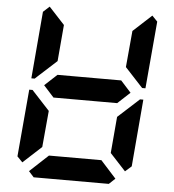

<svg xmlns="http://www.w3.org/2000/svg" viewBox="-60 -980 937 1036"><g transform="rotate(5 408.0 -462.5)"><path d="M93 -75 64 -105 96 -469H114L126 -456L211 -364L193 -167ZM134 -544 120 -531H102L133 -894L167 -925L252 -833L235 -636ZM586 -562 642 -500 575 -438H230L174 -500L241 -562ZM601 -31 568 0H161L133 -31L233 -124H517ZM723 -925 752 -895 720 -531H702L690 -544L605 -636L623 -833ZM682 -456 696 -469H714L683 -105L649 -75L564 -167L581 -364Z"/></g></svg>

Font: DSEG7 Classic Mini
Style: Bold Italic
Weight: 700
Italic angle: -5°
Designer: Keshikan(Twitter:@keshinomi_88pro)
Version: Version 0.46